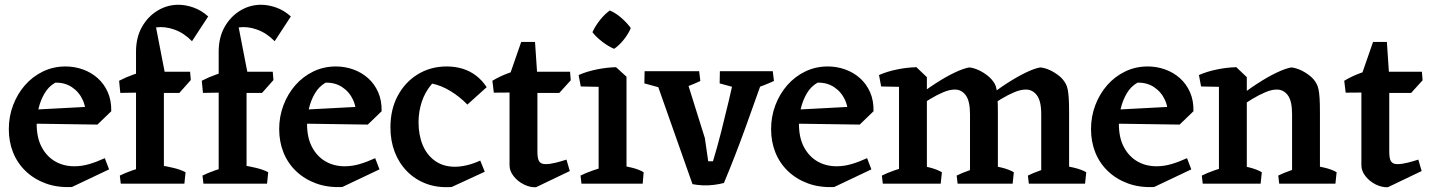

<svg xmlns="http://www.w3.org/2000/svg" viewBox="-20 -771 6012 806"><path d="M282 14Q221 17 172 -1Q123 -19 88 -52.5Q53 -86 35 -131Q17 -176 17 -229Q17 -282 35 -329.5Q53 -377 85 -413.5Q117 -450 160.5 -471Q204 -492 255 -492Q293 -492 328 -479.5Q363 -467 390 -443Q417 -419 432.5 -384Q448 -349 447 -304L338 -276Q343 -317 327.5 -351Q312 -385 282 -405Q252 -425 212 -424Q184 -408 167 -379Q150 -350 142 -316Q134 -282 134 -250Q134 -193 155 -153.5Q176 -114 211.5 -93.5Q247 -73 292 -73Q323 -73 354 -82Q385 -91 420 -107L438 -60ZM389 -248 113 -252 109 -310 412 -326 447 -304Z M551 0V-554Q551 -614 576 -658Q601 -702 641.5 -726.5Q682 -751 729 -751Q759 -751 792 -739.5Q825 -728 854 -702L786 -598Q753 -632 713 -646.5Q673 -661 635 -656L673 -460L668 -436V0ZM487 0 483 -34Q505 -45 536.5 -56Q568 -67 590 -72L577 0ZM644 0 653 -77Q680 -73 709 -66Q738 -59 759 -48L754 0ZM485 -381 480 -432Q511 -448 541.5 -458.5Q572 -469 600 -476L637 -440L604 -383ZM621 -381V-470H778L781 -435L733 -381ZM898 0V-554Q898 -614 923 -658Q948 -702 988.5 -726.5Q1029 -751 1076 -751Q1106 -751 1139 -739.5Q1172 -728 1201 -702L1133 -598Q1100 -632 1060 -646.5Q1020 -661 982 -656L1020 -460L1015 -436V0ZM834 0 830 -34Q852 -45 883.5 -56Q915 -67 937 -72L924 0ZM991 0 1000 -77Q1027 -73 1056 -66Q1085 -59 1106 -48L1101 0ZM832 -381 827 -432Q858 -448 888.5 -458.5Q919 -469 947 -476L984 -440L951 -383ZM968 -381V-470H1125L1128 -435L1080 -381Z M1417 14Q1356 17 1307 -1Q1258 -19 1223 -52.5Q1188 -86 1170 -131Q1152 -176 1152 -229Q1152 -282 1170 -329.5Q1188 -377 1220 -413.5Q1252 -450 1295.5 -471Q1339 -492 1390 -492Q1428 -492 1463 -479.5Q1498 -467 1525 -443Q1552 -419 1567.5 -384Q1583 -349 1582 -304L1473 -276Q1478 -317 1462.5 -351Q1447 -385 1417 -405Q1387 -425 1347 -424Q1319 -408 1302 -379Q1285 -350 1277 -316Q1269 -282 1269 -250Q1269 -193 1290 -153.5Q1311 -114 1346.5 -93.5Q1382 -73 1427 -73Q1458 -73 1489 -82Q1520 -91 1555 -107L1573 -60ZM1524 -248 1248 -252 1244 -310 1547 -326 1582 -304Z M1876 14Q1817 18 1770 0.5Q1723 -17 1689 -51.5Q1655 -86 1637 -133Q1619 -180 1619 -236Q1619 -312 1650 -369.5Q1681 -427 1734.5 -459.5Q1788 -492 1855 -492Q1891 -492 1922 -482.5Q1953 -473 1978.5 -453.5Q2004 -434 2023 -405L1942 -332Q1910 -365 1871.5 -388.5Q1833 -412 1794 -420Q1764 -385 1750.5 -343.5Q1737 -302 1737 -258Q1737 -204 1754.5 -162Q1772 -120 1806.5 -95.5Q1841 -71 1890 -71Q1913 -71 1940.5 -77.5Q1968 -84 1996 -97L2015 -50Z M2230 15Q2205 16 2179.5 3.5Q2154 -9 2136.5 -31Q2119 -53 2119 -77V-454L2168 -595H2226L2236 -446V-133Q2236 -105 2243.5 -93.5Q2251 -82 2270 -82Q2289 -82 2313 -88Q2337 -94 2358 -101L2372 -53ZM2053 -382 2047 -432Q2079 -451 2113 -463.5Q2147 -476 2181 -487L2206 -440L2172 -383ZM2171 -381V-470H2373L2376 -434L2328 -381Z M2493 0V-447L2566 -489L2610 -449V0ZM2421 0 2417 -34Q2439 -45 2470.5 -56Q2502 -67 2524 -72L2511 0ZM2563 0 2572 -79Q2600 -75 2631 -67.5Q2662 -60 2682 -48L2678 0ZM2418 -408 2409 -456Q2443 -471 2485 -479.5Q2527 -488 2566 -489L2574 -449L2519 -406ZM2558 -566Q2534 -576 2508 -596Q2482 -616 2467 -636Q2480 -664 2500 -688.5Q2520 -713 2540 -727Q2566 -716 2590 -694.5Q2614 -673 2628 -653Q2618 -629 2598.5 -604.5Q2579 -580 2558 -566Z M2887 2 2723 -463 2851 -472 2939 -191 2953 -94H2973Q2991 -153 3007.5 -218Q3024 -283 3039.5 -348.5Q3055 -414 3067 -472H3194Q3154 -359 3110 -237Q3066 -115 3019 -3Q3001 2 2977.5 5Q2954 8 2930.5 7Q2907 6 2887 2ZM2823 -383 2685 -421 2686 -472H2851ZM2831 -396 2812 -472H2915L2920 -431Q2899 -421 2877 -412.5Q2855 -404 2831 -396ZM3139 -383 3001 -421 3002 -472H3167ZM3140 -396 3120 -472H3224L3229 -431Q3207 -421 3185 -412.5Q3163 -404 3140 -396Z M3482 14Q3421 17 3372 -1Q3323 -19 3288 -52.5Q3253 -86 3235 -131Q3217 -176 3217 -229Q3217 -282 3235 -329.5Q3253 -377 3285 -413.5Q3317 -450 3360.5 -471Q3404 -492 3455 -492Q3493 -492 3528 -479.5Q3563 -467 3590 -443Q3617 -419 3632.5 -384Q3648 -349 3647 -304L3538 -276Q3543 -317 3527.5 -351Q3512 -385 3482 -405Q3452 -425 3412 -424Q3384 -408 3367 -379Q3350 -350 3342 -316Q3334 -282 3334 -250Q3334 -193 3355 -153.5Q3376 -114 3411.5 -93.5Q3447 -73 3492 -73Q3523 -73 3554 -82Q3585 -91 3620 -107L3638 -60ZM3589 -248 3313 -252 3309 -310 3612 -326 3647 -304Z M3754 0V-447L3827 -489L3871 -447V0ZM4052 0V-292Q4052 -348 4033.5 -372Q4015 -396 3987 -395Q3966 -395 3939 -383.5Q3912 -372 3884 -355Q3856 -338 3832 -320L3818 -356Q3863 -392 3907 -420.5Q3951 -449 3988 -466.5Q4025 -484 4049 -488Q4068 -486 4088.5 -476.5Q4109 -467 4127 -452.5Q4145 -438 4156 -419Q4161 -410 4163.5 -396Q4166 -382 4167.5 -359Q4169 -336 4169 -299V0ZM4351 0V-292Q4351 -348 4332 -372Q4313 -396 4285 -395Q4264 -395 4237 -383.5Q4210 -372 4182 -355Q4154 -338 4130 -320L4117 -356Q4162 -392 4206 -420.5Q4250 -449 4286.5 -466.5Q4323 -484 4347 -488Q4367 -486 4387.5 -476.5Q4408 -467 4426 -452.5Q4444 -438 4454 -419Q4459 -410 4462 -396Q4465 -382 4466.5 -359Q4468 -336 4468 -299V0ZM3679 -408 3670 -456Q3704 -471 3746 -479.5Q3788 -488 3827 -489L3835 -449L3780 -406ZM3686 0 3682 -34Q3704 -45 3735.5 -56Q3767 -67 3789 -72L3776 0ZM3819 0 3828 -79Q3855 -75 3884 -67.5Q3913 -60 3934 -48L3929 0ZM4000 0 3996 -34Q4018 -45 4049.5 -56Q4081 -67 4103 -72L4090 0ZM4117 0 4126 -79Q4154 -75 4184.5 -67.5Q4215 -60 4236 -48L4231 0ZM4299 0 4295 -34Q4317 -45 4348.5 -56Q4380 -67 4402 -72L4389 0ZM4417 0 4426 -79Q4454 -75 4486.5 -67.5Q4519 -60 4540 -48L4535 0Z M4825 14Q4764 17 4715 -1Q4666 -19 4631 -52.5Q4596 -86 4578 -131Q4560 -176 4560 -229Q4560 -282 4578 -329.5Q4596 -377 4628 -413.5Q4660 -450 4703.5 -471Q4747 -492 4798 -492Q4836 -492 4871 -479.5Q4906 -467 4933 -443Q4960 -419 4975.5 -384Q4991 -349 4990 -304L4881 -276Q4886 -317 4870.5 -351Q4855 -385 4825 -405Q4795 -425 4755 -424Q4727 -408 4710 -379Q4693 -350 4685 -316Q4677 -282 4677 -250Q4677 -193 4698 -153.5Q4719 -114 4754.5 -93.5Q4790 -73 4835 -73Q4866 -73 4897 -82Q4928 -91 4963 -107L4981 -60ZM4932 -248 4656 -252 4652 -310 4955 -326 4990 -304Z M5097 0V-447L5170 -489L5214 -447V0ZM5404 0V-292Q5404 -348 5385.5 -372Q5367 -396 5338 -395Q5318 -395 5291 -383.5Q5264 -372 5236 -355Q5208 -338 5184 -320L5170 -356Q5215 -392 5259 -420.5Q5303 -449 5340 -466.5Q5377 -484 5401 -488Q5420 -486 5440.5 -476.5Q5461 -467 5479 -452.5Q5497 -438 5507 -419Q5512 -410 5515 -396Q5518 -382 5519.5 -359Q5521 -336 5521 -299V0ZM5022 -408 5013 -456Q5047 -471 5089 -479.5Q5131 -488 5170 -489L5178 -449L5123 -406ZM5029 0 5025 -34Q5047 -45 5078.5 -56Q5110 -67 5132 -72L5119 0ZM5162 0 5171 -79Q5198 -75 5227 -67.5Q5256 -60 5277 -48L5272 0ZM5350 0 5346 -34Q5368 -45 5399.5 -56Q5431 -67 5453 -72L5440 0ZM5469 0 5478 -79Q5506 -75 5538.5 -67.5Q5571 -60 5591 -48L5586 0Z M5806 15Q5781 16 5755.5 3.5Q5730 -9 5712.5 -31Q5695 -53 5695 -77V-454L5744 -595H5802L5812 -446V-133Q5812 -105 5819.5 -93.5Q5827 -82 5846 -82Q5865 -82 5889 -88Q5913 -94 5934 -101L5948 -53ZM5629 -382 5623 -432Q5655 -451 5689 -463.5Q5723 -476 5757 -487L5782 -440L5748 -383ZM5747 -381V-470H5949L5952 -434L5904 -381Z"/></svg>

Font: Eczar Medium
Style: Regular
Weight: 500
Designer: Vaibhav Singh
Foundry: Rosetta Type Foundry
Version: Version 2.000